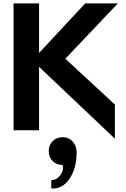

<svg xmlns="http://www.w3.org/2000/svg" viewBox="-20 -770 742 1135"><path d="M676.8 -750 366.2 -422.9 659.2 -151.9V49.8L210.9 -375V0H60.1V-750H210.9V-457L483.9 -750ZM350.1 41Q386.2 41 409.7 66.7Q433.1 92.3 433.1 131.8Q432.1 226.6 390.4 287.6Q348.6 348.6 283.2 344.2V294.9Q312 294.9 331.5 271.7Q351.1 248.5 352.1 228.5Q353 208.5 349.1 205.1Q314 205.1 291 181.9Q268.1 158.7 268.1 123Q268.1 87.9 291.3 64.5Q314.5 41 350.1 41Z"/></svg>

Font: Orkney
Style: Bold
Weight: 700
Designer: Samuel Oakes and Alfredo Marco Pradil
Foundry: Alfredo Marco Pradil
Version: 1.0